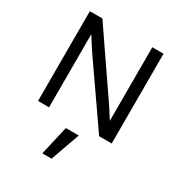

<svg xmlns="http://www.w3.org/2000/svg" viewBox="-227 -866 1234 1317"><g transform="rotate(30 390.0 -207.5)"><path d="M303.7 296.4 356.9 65.4H459L377 296.4ZM98.6 0V-710.9H197.8L540.5 -210.9L593.3 -127.9V-710.9H682.1V0H582.5L248.5 -481.4L186 -579.1V0Z"/></g></svg>

Font: Muli
Style: Regular
Weight: 400
Designer: Vernon Adams
Foundry: newtypography
Version: Version 2; ttfautohint (v1.00rc1.6-4cba) -l 8 -r 50 -G 200 -